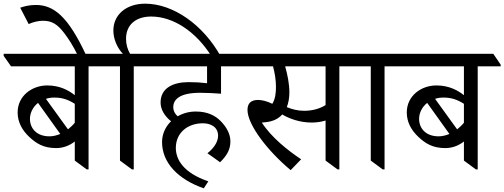

<svg xmlns="http://www.w3.org/2000/svg" viewBox="-60 -916 2745 1045"><path d="M246 -110C287 -110 322 -126 347 -146V-42L412 6H422V-555H547V-564L507 -623H-40V-612L0 -555H347V-398C314 -424 266 -451 197 -451C115 -451 36 -395 36 -304C36 -252 60 -208 98 -172C137 -135 177 -110 246 -110ZM237 -385C278 -385 311 -374 347 -351V-248C336 -234 323 -223 310 -212L190 -378C204 -383 220 -385 237 -385ZM103 -269C103 -300 118 -333 147 -356L268 -187C249 -179 229 -174 209 -174C138 -174 103 -219 103 -269Z M363 -615H409C311 -826 233 -889 135 -889C98 -889 70 -881 50 -874L96 -785C119 -796 150 -803 172 -803C220 -803 250 -788 291 -734C312 -706 337 -669 363 -615Z M658 6H668V-555H793V-564L753 -623H648C633 -649 626 -676 626 -705C626 -781 679 -826 763 -826C882 -826 1007 -745 1092 -608H1142C1046 -782 882 -896 730 -896C627 -896 557 -836 557 -750C557 -705 577 -656 609 -623H467V-613L507 -555H593V-42Z M1049 109 1074 71C938 25 897 -48 897 -111C897 -194 962 -245 1044 -245C1087 -245 1127 -225 1127 -177C1127 -139 1097 -104 1069 -82L1138 -33C1175 -70 1194 -101 1194 -147C1194 -190 1169 -229 1140 -258C1113 -285 1072 -309 1006 -309C970 -309 936 -300 907 -283C891 -297 883 -314 883 -332C883 -375 918 -411 1030 -411C1067 -411 1117 -408 1143 -406V-555H1264V-564L1224 -623H713V-612L753 -555H1067V-463C1035 -467 1004 -469 967 -469C882 -469 814 -437 814 -358C814 -320 836 -284 871 -256C841 -227 822 -187 822 -143C822 -30 909 60 1049 109Z M1522 10 1579 -49C1507 -97 1417 -168 1365 -249C1373 -250 1381 -250 1387 -251C1425 -255 1455 -269 1476 -293C1516 -269 1574 -249 1636 -249C1664 -249 1689 -253 1712 -260V-42L1777 6H1787V-555H1912V-564L1872 -623H1184V-612L1224 -555H1426C1435 -521 1442 -482 1442 -443C1442 -409 1438 -376 1422 -351C1394 -365 1367 -372 1344 -372C1308 -372 1287 -355 1287 -318C1287 -237 1397 -94 1522 10ZM1515 -413C1515 -459 1505 -509 1492 -555H1712V-344C1680 -324 1640 -313 1595 -313C1561 -313 1530 -321 1501 -333C1510 -356 1515 -383 1515 -413Z M2023 6H2033V-555H2158V-564L2118 -623H1832V-613L1872 -555H1958V-42Z M2364 -110C2405 -110 2440 -126 2465 -146V-42L2530 6H2540V-555H2665V-564L2625 -623H2078V-612L2118 -555H2465V-398C2432 -424 2384 -451 2315 -451C2233 -451 2154 -395 2154 -304C2154 -252 2178 -208 2216 -172C2255 -135 2295 -110 2364 -110ZM2355 -385C2396 -385 2429 -374 2465 -351V-248C2454 -234 2441 -223 2428 -212L2308 -378C2322 -383 2338 -385 2355 -385ZM2221 -269C2221 -300 2236 -333 2265 -356L2386 -187C2367 -179 2347 -174 2327 -174C2256 -174 2221 -219 2221 -269Z"/></svg>

Font: Noto Serif Devanagari
Style: Regular
Weight: 400
Designer: Universal Thirst, Indian Type Foundry and the Monotype Design Team
Foundry: Monotype Imaging Inc.
Version: Version 2.004